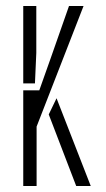

<svg xmlns="http://www.w3.org/2000/svg" viewBox="-20 -620 352 640"><path d="M57.5 0V-319H111L149.5 -427.5L210 -600H258.5L102 -198V0ZM57.5 -342V-600H101V-443.5L96.5 -342ZM142.5 -238.5 168.5 -292.5 282.5 0H234Z"/></svg>

Font: Big Shoulders Stencil Display Thin Light
Style: Regular
Weight: 300
Version: Version 2.001